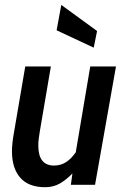

<svg xmlns="http://www.w3.org/2000/svg" viewBox="-20 -772 521 802"><path d="M169 10Q99 10 64.5 -29.8Q30 -69.5 30 -139.5Q30 -156 32 -175.2Q34 -194.5 37.5 -213.5L85.5 -494.5H192.5L146.5 -224.5Q144 -209 142 -194Q140 -179 140 -164Q140 -80.5 205.5 -80.5Q234 -80.5 256 -94.8Q278 -109 296.5 -136L357 -494.5H464.5L377 0H276L282.5 -47.5Q258 -22 230.8 -6Q203.5 10 169 10ZM371.5 -573 216.5 -645.5 236 -751.5 385.5 -642.5Z"/></svg>

Font: Cabin Condensed SemiBold
Style: Italic
Weight: 600
Width: 3
Italic angle: -10°
Designer: Pablo Impallari
Foundry: Pablo Impallari. http://www.impallari.com Igino Marini. http://www.ikern.com
Version: Version 3.001; ttfautohint (v1.8.3)